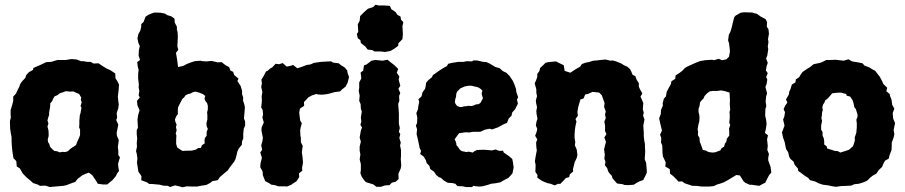

<svg xmlns="http://www.w3.org/2000/svg" viewBox="-20 -771 3834 813"><path d="M248 16 223 18 191 21 172 15 149 16 141 11 120 4 108 -7 91 -21 76 -37 64 -58 51 -66 49 -89 37 -101 34 -120 32 -134 30 -155 29 -174V-190L26 -206L23 -226L22 -258L26 -274L25 -284V-305L32 -328L36 -344V-362L48 -375L54 -389L61 -402L66 -416L73 -426L87 -441L91 -453L103 -466L120 -475L121 -483L139 -491L153 -497L176 -508L197 -509L223 -517H258L283 -521L305 -519L323 -512H333L349 -509H364L376 -502L397 -503L415 -491L431 -481L447 -474L468 -460L469 -439L476 -429L484 -413L482 -387L479 -362L481 -342L483 -330L481 -313L474 -292L476 -272L472 -263L481 -243L474 -209L475 -196L483 -178L479 -148L481 -133V-114L488 -105L480 -78L481 -64L484 -47L476 -37L471 -26L457 -9L445 1L434 10H415L394 7L387 -5L371 -29L356 -40L345 -36L329 -29L309 -14L299 -1L274 8L262 13ZM231 -126 247 -128 256 -127 268 -131 276 -139 285 -146 292 -150 302 -157 306 -168 310 -177 316 -191 319 -199V-223L315 -231L316 -245V-260L317 -271L318 -283L321 -292L323 -304L325 -315L321 -322L326 -338L322 -348L324 -358L315 -373L301 -379L290 -384L277 -383L259 -385L246 -380L233 -376L223 -368L211 -363L205 -353L201 -343L193 -334L192 -317L190 -306L188 -295V-284L185 -276L181 -261L185 -248L181 -235L185 -220L186 -206V-195L182 -180L184 -168L189 -161L191 -152L195 -146L205 -136L210 -132L224 -130Z M771 18 753 22 739 18 721 14 700 21 691 16 671 15 656 11 623 8H612L602 1L578 -8L579 -25L566 -44L564 -57L560 -82L562 -100L559 -120L556 -131L560 -150L559 -166L561 -185L559 -202V-220L564 -230L563 -251L562 -263L565 -284L571 -304L562 -325L560 -344L572 -358L567 -368L570 -385L567 -402L568 -413L565 -437V-458L567 -475L563 -491L561 -508L573 -517L567 -535L568 -558L572 -576L566 -589L562 -609L566 -627L574 -641L578 -658V-669L588 -678L596 -700L608 -708L622 -714L634 -718L661 -717L680 -713L688 -707L705 -702L719 -692L720 -675L729 -658V-646L732 -635L733 -615L732 -593L731 -575L735 -560L725 -547L728 -531L731 -511L734 -487L756 -492L771 -500L789 -507L805 -512L830 -514L837 -512L854 -511L876 -513L902 -507L918 -508L935 -495L950 -487L956 -472L967 -467L972 -453L990 -438L985 -428L999 -407L1005 -387V-372L1010 -358L1009 -346L1015 -327L1017 -317L1015 -292L1013 -269L1018 -257V-240L1012 -225L1010 -204V-184L1005 -173L1004 -158L991 -142L985 -129L982 -115L977 -97L972 -87L962 -74L952 -61L945 -50L926 -34L911 -21L902 -8L879 -4L871 3L854 12L829 16L814 19H796ZM790 -133 808 -137 819 -144 831 -145 835 -156 847 -164 846 -174 847 -185 855 -197V-213L860 -225L855 -237L854 -249L858 -265V-284L857 -295L860 -308V-323L857 -334L848 -346L846 -354L849 -365L840 -372L823 -379L807 -383L795 -380L787 -375L777 -373L765 -367L760 -359L752 -352L747 -342L738 -325L734 -317L733 -305V-287L727 -280L721 -266L722 -257L728 -243L725 -234L728 -219L724 -206L727 -197L726 -181V-162L730 -147L746 -136L753 -132L775 -133Z M1159 18 1144 13 1129 11 1120 5 1103 -4 1093 -29 1092 -45 1082 -63 1083 -79 1089 -103 1082 -125 1090 -137 1086 -156 1091 -172 1093 -188 1087 -219 1088 -232 1097 -252 1091 -274 1094 -286 1092 -306 1086 -316 1089 -344 1088 -364 1091 -381 1086 -403 1089 -417 1087 -434 1097 -450 1106 -468 1114 -472 1124 -481 1133 -486 1147 -501 1162 -499 1177 -504 1194 -489 1213 -493 1221 -496 1239 -482 1258 -488 1279 -496 1294 -498 1310 -505 1319 -506 1338 -509 1373 -511H1383L1390 -506L1414 -503L1424 -495L1440 -485L1450 -473L1452 -461L1458 -445L1452 -421L1443 -404L1428 -392L1420 -384L1397 -381L1376 -375L1362 -372L1343 -370L1327 -371L1319 -373L1301 -367L1286 -359L1276 -348L1267 -339L1268 -323L1250 -311L1247 -294L1251 -261L1258 -249L1253 -231L1251 -219L1252 -198L1254 -187V-169L1262 -153L1260 -141L1258 -126L1261 -107L1263 -82L1259 -60L1260 -48L1246 -37L1247 -21L1235 -3L1222 5L1214 11L1195 19L1188 18Z M1566 -553 1556 -559 1537 -561 1527 -574 1508 -589 1506 -601 1495 -609 1491 -627 1497 -636 1495 -668 1503 -683 1505 -703 1521 -719 1538 -734 1560 -741 1570 -751 1583 -748H1607L1631 -746L1637 -732L1655 -720L1663 -708L1676 -701L1678 -688L1688 -677L1684 -660L1686 -627L1684 -605L1667 -588L1666 -577L1650 -565L1633 -555L1610 -551L1593 -553ZM1593 20H1574L1561 10L1529 0L1522 -8L1512 -22L1506 -38L1508 -50V-76L1503 -96L1506 -117L1503 -132V-151L1508 -171L1503 -189L1508 -218L1513 -231L1506 -243L1510 -256L1508 -274L1512 -299L1508 -310L1507 -330L1501 -344L1503 -366L1499 -386L1501 -399V-422L1510 -439L1507 -464L1518 -472L1521 -494L1532 -498L1553 -514L1570 -517L1600 -514L1621 -518L1633 -508L1650 -495L1666 -479L1660 -463L1671 -447L1668 -434L1675 -408L1667 -395L1675 -377L1670 -365L1671 -344L1666 -331L1668 -306L1669 -290V-274V-258V-247L1673 -229L1669 -213L1675 -203L1671 -187L1677 -167L1674 -155L1678 -136V-110L1677 -98L1679 -71L1677 -58L1667 -35L1668 -13L1655 -1L1640 2L1629 13L1611 14Z M1952 21 1941 18 1917 17 1908 7 1894 4 1876 3 1859 -7 1847 -18 1838 -21 1827 -30 1818 -44 1802 -55 1798 -69 1787 -80 1783 -93 1774 -108 1759 -119 1763 -132 1757 -144 1753 -164 1748 -187 1744 -203 1746 -224 1741 -239 1746 -250 1747 -273 1743 -292 1750 -309 1751 -320 1755 -339 1752 -351 1765 -363 1769 -380 1780 -395 1783 -409 1784 -420 1794 -432 1809 -444 1813 -453 1826 -462 1840 -472 1859 -484 1872 -491 1878 -501 1895 -505 1921 -509H1942L1957 -512L1979 -511L1984 -515H2000L2026 -509L2040 -508L2053 -502L2065 -495L2076 -488L2096 -482L2109 -470L2124 -463L2138 -449L2144 -440L2152 -428L2160 -409L2165 -394L2166 -383L2174 -359L2169 -349L2173 -332L2168 -322L2161 -308L2149 -295L2146 -281L2134 -269L2127 -251L2111 -244L2089 -232L2064 -223L2053 -226L2034 -222L2014 -213H1999H1984L1966 -210L1952 -211L1924 -207L1915 -195L1905 -181L1911 -169L1913 -156L1920 -148L1928 -136L1936 -131L1956 -127L1964 -129L1982 -125L1989 -131L2000 -136L2028 -137L2054 -135L2062 -134L2079 -138L2094 -132L2110 -133L2113 -125L2135 -110L2149 -98L2152 -84L2155 -62L2150 -37L2144 -30L2133 -18L2112 -7L2099 1L2078 5L2060 7L2045 12L2023 18L2007 19L1984 16L1979 21ZM1927 -318H1935L1947 -321H1954L1962 -323L1977 -322L1987 -325L1996 -329L2007 -330L2015 -336L2019 -344L2025 -355L2020 -371V-379L2023 -386L2016 -394L2007 -400L1998 -403L1988 -405L1977 -408H1964L1948 -405L1941 -402L1928 -396L1923 -390L1916 -384L1912 -374L1911 -361L1908 -352L1906 -339L1909 -331L1916 -322Z M2283 -498 2290 -505 2303 -508 2334 -511 2354 -501 2367 -495 2371 -471 2395 -463 2413 -475 2421 -480 2437 -489 2444 -500 2461 -506 2473 -508 2492 -514 2507 -515 2522 -517 2544 -519 2565 -514 2575 -515 2589 -511 2611 -502 2620 -496 2637 -488 2648 -478 2653 -468 2659 -454 2670 -449 2676 -433 2685 -419V-404L2690 -393L2700 -375L2692 -362L2699 -347L2704 -334L2702 -308L2706 -294L2703 -282L2709 -265L2704 -239L2705 -223L2706 -209V-193L2708 -177L2711 -160V-145L2712 -129L2711 -113L2710 -97L2716 -81L2718 -59L2719 -40L2713 -27L2704 -9L2688 -3L2676 3L2664 11L2641 13L2623 12L2617 9L2593 6L2582 -6L2573 -17L2571 -26L2560 -38L2555 -46L2551 -59L2541 -72L2544 -85L2539 -100L2541 -115L2538 -139L2542 -156L2546 -170L2539 -189L2548 -203L2542 -216V-240L2539 -256L2545 -271L2542 -286L2545 -299L2538 -318L2540 -335L2532 -357L2528 -368L2517 -379L2489 -382L2469 -373L2458 -371L2451 -354L2438 -350L2433 -334L2428 -316L2425 -297L2427 -281L2417 -267L2421 -256L2417 -239L2414 -218L2413 -201V-187L2416 -169L2414 -156L2422 -138L2425 -115L2422 -102L2413 -83L2410 -70L2406 -54L2407 -45L2393 -33L2390 -21L2376 -17L2365 -5L2352 8L2344 7L2329 14L2311 7L2300 5L2284 -1L2272 -7L2255 -19L2256 -30L2247 -43L2248 -73L2245 -88L2247 -102L2251 -124L2253 -134L2251 -149L2250 -167L2255 -181L2246 -196L2252 -212L2255 -225L2249 -240L2252 -257L2256 -268L2252 -288L2251 -301L2254 -317L2250 -335L2249 -346L2254 -364L2251 -378V-393L2244 -418L2250 -431L2255 -445V-458L2264 -470L2267 -483Z M2929 16H2912L2897 11L2879 5L2868 -3L2853 -2L2845 -11L2831 -25L2817 -36L2816 -55L2797 -66L2799 -83L2787 -109L2785 -127V-139L2784 -156L2779 -167L2780 -186L2775 -201L2783 -218L2776 -247L2771 -270L2778 -288L2779 -306L2787 -324L2786 -333L2791 -353L2800 -363L2803 -382L2813 -401L2821 -415L2823 -427L2839 -437L2841 -452L2857 -462L2870 -472L2880 -483L2892 -490L2910 -498L2925 -505L2943 -512L2965 -516L2996 -518L3003 -516L3023 -522L3038 -516L3056 -520L3067 -531L3071 -554L3069 -571L3067 -588L3063 -600L3066 -623L3073 -637L3079 -657L3083 -675L3089 -698L3095 -705L3116 -717L3131 -719L3165 -718L3186 -712L3201 -701L3222 -690L3228 -677L3227 -658L3234 -647L3236 -628L3232 -605L3234 -593L3231 -574L3233 -563L3229 -536L3224 -523L3231 -505L3226 -490L3223 -473L3231 -461L3224 -445L3229 -434L3226 -415L3221 -403L3228 -376L3224 -362L3222 -340L3225 -322L3221 -310L3220 -282L3224 -264L3226 -246L3223 -225L3219 -208L3232 -198L3228 -181L3231 -153L3229 -136L3236 -119L3233 -103V-92L3243 -64L3246 -40L3237 -30L3228 -13L3220 3L3211 7L3195 16L3161 11L3156 12L3136 3L3128 -4L3113 -28L3098 -30L3073 -15L3065 -10L3045 1L3031 6L3017 10L3002 17L2983 19H2951ZM2997 -125 3008 -126 3030 -134 3035 -143 3046 -150 3050 -164 3055 -170 3058 -184 3068 -197V-210L3067 -226L3072 -242L3068 -251L3070 -271V-285L3069 -297L3072 -307L3071 -318L3070 -333L3071 -342L3070 -364L3069 -379L3053 -384L3041 -387L3032 -388L3017 -386H2998L2985 -384L2973 -375L2963 -364L2959 -354L2950 -345L2944 -337L2942 -321L2938 -311V-296L2941 -285L2942 -273L2941 -257L2937 -242L2934 -223L2936 -212L2935 -199L2942 -187L2943 -171L2948 -159L2952 -148L2956 -136L2967 -134L2981 -127Z M3520 20 3506 18 3487 14 3464 11 3446 5 3433 -2 3410 -8 3403 -17 3386 -28 3373 -38 3360 -47 3359 -57 3345 -73 3340 -87 3327 -98 3322 -107 3317 -127 3309 -139 3306 -151 3303 -168 3296 -188 3291 -210 3302 -239 3296 -265 3301 -277 3304 -296 3298 -309 3305 -324 3314 -337 3308 -350 3320 -370 3322 -383 3327 -393 3333 -413 3348 -422 3350 -435 3364 -444 3369 -453 3378 -466 3400 -481 3410 -487 3425 -499 3453 -505 3461 -508 3479 -517H3496L3518 -518L3552 -514L3573 -520L3588 -511L3613 -507L3632 -503L3641 -493L3660 -486L3673 -478L3686 -471L3696 -458L3706 -445L3716 -426L3720 -416L3737 -399L3733 -385L3747 -373L3749 -364L3755 -349L3758 -327L3767 -311L3760 -292L3762 -269L3770 -250L3764 -220L3767 -203L3764 -189L3756 -167V-153L3755 -135L3747 -115L3743 -99L3728 -91L3721 -79L3715 -64L3701 -51L3691 -36L3675 -27L3664 -18L3652 -6L3636 1L3617 7L3598 9L3584 15L3565 16L3540 17ZM3538 -125 3561 -132 3575 -137 3583 -144 3592 -152 3597 -166 3600 -179 3599 -189 3602 -197 3606 -209 3607 -222 3608 -231V-249L3606 -264L3611 -276V-286L3604 -309L3598 -316L3594 -335L3590 -347L3585 -354L3580 -362L3565 -366L3563 -373L3540 -379L3521 -378L3504 -376L3492 -362L3483 -352L3475 -347L3471 -337L3465 -328L3462 -317L3464 -305L3461 -295L3460 -281L3458 -271L3461 -259L3457 -240V-222L3463 -212V-197L3468 -186L3470 -173V-159L3480 -152L3483 -142L3503 -136L3515 -132L3528 -131Z"/></svg>

Font: Winky Rough
Style: Bold
Weight: 700
Designer: Simon Atzbach
Foundry: typofactur
Version: Version 1.206; ttfautohint (v1.8.4.7-5d5b)